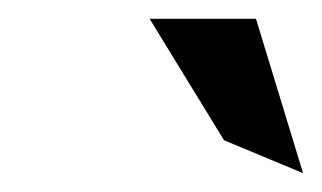

<svg xmlns="http://www.w3.org/2000/svg" viewBox="-20 -772 342 204"><path d="M139 -752 218 -623 302 -588 252 -752Z"/></svg>

Font: Charger Sport
Style: SeBdExtObl
Weight: 600
Designer: Jasper
Foundry: Cannot Into Space Fonts
Version: Version 1.1